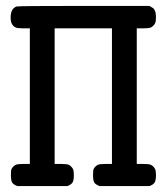

<svg xmlns="http://www.w3.org/2000/svg" viewBox="-20 -631 565 650"><path d="M39 -1Q26 -6 21.5 -12.5Q17 -19 17 -38Q17 -55 19 -59Q24 -68 33 -73Q40 -76 60 -76H81V-535H60Q40 -535 33 -538Q16 -546 16 -571Q16 -602 36 -609Q41 -611 264 -611H486Q496 -605 499 -603Q502 -601 505 -593.5Q508 -586 508 -573Q508 -558 505 -552Q500 -543 491 -538Q484 -535 464 -535H443V-76H464Q484 -76 491 -73Q500 -68 505 -59Q508 -53 508 -38Q508 -20 503.5 -13Q499 -6 486 -1H317Q304 -6 299.5 -12.5Q295 -19 295 -38Q295 -55 297 -59Q302 -68 311 -73Q318 -76 338 -76H359V-535H165V-76H186Q206 -76 213 -73Q222 -68 227 -59Q230 -53 230 -38Q230 -20 225.5 -13Q221 -6 208 -1Z"/></svg>

Font: KaTeX_Typewriter
Style: Regular
Weight: 400
Version: Version 1.1; ttfautohint (v1.3)